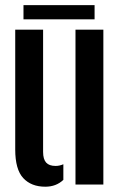

<svg xmlns="http://www.w3.org/2000/svg" viewBox="-20 -715 468 744"><path d="M39 -135.5V-600H147V-126.5Q147 -98 158.8 -85Q170.5 -72 195.5 -72Q210.5 -72 225.5 -78.5V-18Q197.5 8.5 155.5 8.5Q101 8.5 70 -25Q39 -58.5 39 -135.5ZM272.5 0V-600H380.5V0ZM71 -695H346.5V-640H71Z"/></svg>

Font: Big Shoulders Stencil Display Thin
Style: Bold
Weight: 700
Version: Version 2.001